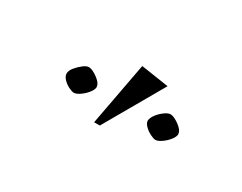

<svg xmlns="http://www.w3.org/2000/svg" viewBox="-37 -828 553 438"><g transform="rotate(30 240.0 -609.0)"><path d="M216 -526 247 -692 320 -681 231 -526ZM142 -561Q137 -561 128 -565.5Q119 -570 112.5 -577Q106 -584 106 -591Q106 -599 113 -607.5Q120 -616 128.5 -622.5Q137 -629 143 -629Q149 -629 158 -624Q167 -619 174 -612Q181 -605 181 -597Q180 -590 173 -581.5Q166 -573 157 -567Q148 -561 142 -561ZM357 -561Q352 -561 343 -565.5Q334 -570 327 -577Q320 -584 320 -591Q321 -599 327.5 -607.5Q334 -616 343 -622.5Q352 -629 358 -629Q364 -629 373 -624Q382 -619 389 -612Q396 -605 396 -597Q395 -590 388 -581.5Q381 -573 372 -567Q363 -561 357 -561Z"/></g></svg>

Font: Ancizar Serif Light
Style: Italic
Weight: 300
Italic angle: -4°
Designer: Cesar Puertas, Viviana Monsalve, Julian Moncada, Julian Prieto, Jose Castro, Felipe Aragon, Mariel Hernandez, Sara Alarc
Version: Version 8.100